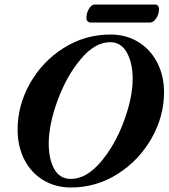

<svg xmlns="http://www.w3.org/2000/svg" viewBox="-20 -817 747 851"><path d="M58 -242Q58 -350 113 -447.5Q168 -545 262.5 -604.5Q357 -664 470 -664Q538 -664 592 -631.5Q646 -599 676.5 -540.5Q707 -482 707 -408Q707 -301 651.5 -203.5Q596 -106 501.5 -46Q407 14 294 14Q226 14 172 -18.5Q118 -51 88 -109.5Q58 -168 58 -242ZM568 -468Q568 -537 542.5 -583.5Q517 -630 468 -630Q401 -630 338 -555Q275 -480 235.5 -372.5Q196 -265 196 -181Q196 -112 220.5 -68Q245 -24 294 -24Q362 -24 425.5 -98Q489 -172 528.5 -278Q568 -384 568 -468ZM363 -735Q363 -760 374.5 -778.5Q386 -797 400 -797H666Q675 -797 680 -791.5Q685 -786 685 -779Q685 -755 672.5 -736Q660 -717 644 -717H383Q374 -717 368.5 -722.5Q363 -728 363 -735Z"/></svg>

Font: EB Garamond
Style: Bold Italic
Weight: 700
Italic angle: -17.2°
Designer: Georg Duffner and Octavio Pardo
Foundry: Georg Duffner
Version: Version 1.000